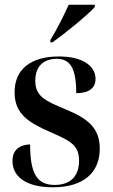

<svg xmlns="http://www.w3.org/2000/svg" viewBox="-20 -786 480 816"><path d="M194 -616V-606H203C259 -646 351 -721 383 -756V-766H272C252 -721 222 -661 194 -616ZM205 10C333 10 404 -51 404 -154C404 -245 350 -283 260 -321C169 -358 130 -378 130 -443C130 -510 171 -536 221 -536C278 -536 304 -497 304 -390C360 -390 386 -413 386 -451C386 -502 337 -546 230 -546C115 -546 42 -495 42 -394C42 -303 99 -266 193 -225C278 -188 316 -170 316 -103C316 -33 275 0 212 0C137 0 108 -49 108 -172C76 -172 33 -158 33 -102C33 -38 87 10 205 10Z"/></svg>

Font: Noto Serif Display SemiCondensed SemiBold
Style: Regular
Weight: 600
Width: 4
Designer: Monotype Design Team
Foundry: Monotype Imaging Inc.
Version: Version 2.009